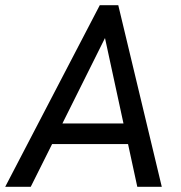

<svg xmlns="http://www.w3.org/2000/svg" viewBox="-38 -717 695 737"><path d="M-18 0H80L162 -164H453.5L489 0H583L416 -697H345ZM201.5 -243 365 -571 436 -243Z"/></svg>

Font: HK Grotesk
Style: Italic
Weight: 400
Italic angle: -16°
Designer: Alfredo Marco Pradil
Foundry: Hanken Design Co.
Version: Version 3.001;FEAKit 1.0